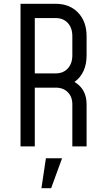

<svg xmlns="http://www.w3.org/2000/svg" viewBox="-20 -770 552 1010"><path d="M88 0V-750H273Q346.5 -750 391 -703.2Q435.5 -656.5 435.5 -580V-478.5Q435.5 -385.5 372 -339Q435.5 -301 435.5 -221.5V0H360.5V-221.5Q360.5 -260.5 336.8 -284.8Q313 -309 273 -309H163V0ZM163 -384H273Q313 -384 336.8 -410Q360.5 -436 360.5 -479V-580Q360.5 -623 336.8 -649Q313 -675 273 -675H163ZM198 220 221.5 62.5H306.5L249 220Z"/></svg>

Font: Mohave
Style: Regular
Weight: 400
Designer: Gumpita Rahayu
Foundry: Tokotype
Version: Version 2.003; ttfautohint (v1.8.3)